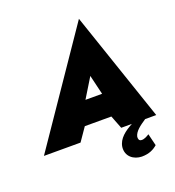

<svg xmlns="http://www.w3.org/2000/svg" viewBox="-204 -885 1129 1237"><g transform="rotate(-20 360.5 -266.5)"><path d="M644 99C629 109 607 121 590 119C573 118 570 105 571 90C578 55 616 28 658 0H734L478 -753L-36 0H215L277 -90H459L494 0H567C515 28 466 63 458 119C451 183 501 219 556 220C608 220 640 202 664 181ZM421 -382 453 -248H339Z"/></g></svg>

Font: Jost* Black
Style: Italic
Weight: 900
Italic angle: -10°
Version: Version 3.7